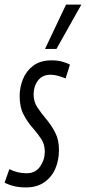

<svg xmlns="http://www.w3.org/2000/svg" viewBox="-41 -810 376 840"><path d="M-21 -11 0 -70Q35 -52 75 -52Q114 -52 134.5 -81.5Q155 -111 155 -147Q155 -179 138.5 -203.5Q122 -228 100 -253Q78 -278 61.5 -310Q45 -342 45 -390Q45 -428 59.5 -464Q74 -500 105 -523Q136 -546 185 -546Q209 -546 230.5 -540.5Q252 -535 265 -527L246 -467Q231 -473 214 -478Q197 -483 180 -483Q144 -483 125 -457.5Q106 -432 106 -397Q106 -365 123 -339.5Q140 -314 162 -288Q184 -262 200.5 -230Q217 -198 217 -154Q217 -109 201 -72Q185 -35 152.5 -12.5Q120 10 73 10Q44 10 21 4.5Q-2 -1 -21 -11ZM156 -596 248 -790H315L206 -596Z"/></svg>

Font: Georama ExtraCondensed
Style: Italic
Weight: 400
Width: 2
Italic angle: -9°
Designer: Jean-Baptiste Levee
Foundry: Production Type
Version: Version 1.000